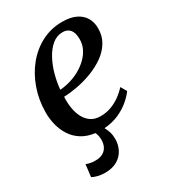

<svg xmlns="http://www.w3.org/2000/svg" viewBox="-183 -650 853 951"><g transform="rotate(-30 243.0 -175.0)"><path d="M135 202.5Q114.5 202.5 94.8 197.8Q75 193 63.5 185.5L72 116Q80 120.5 93.8 123.2Q107.5 126 123 126Q150 126 167 116.2Q184 106.5 192 90.2Q200 74 200.5 55Q201 40.5 198.5 29Q196 17.5 191.5 8Q148 2.5 117 -16.8Q86 -36 66.5 -65.5Q47 -95 37.8 -131Q28.5 -167 29 -204.5Q29.5 -275.5 51.8 -338.2Q74 -401 113.5 -449Q153 -497 206.5 -524.5Q260 -552 322.5 -552Q370.5 -552 401.2 -537Q432 -522 447.2 -496Q462.5 -470 462.5 -436.5Q463 -392 442.2 -357.8Q421.5 -323.5 386.8 -299Q352 -274.5 310 -258.5Q268 -242.5 225.2 -234.5Q182.5 -226.5 147 -225.5Q145 -192 150 -161Q155 -130 168 -105.2Q181 -80.5 202.8 -66Q224.5 -51.5 256 -51.5Q287 -51.5 314.8 -61.2Q342.5 -71 367 -88.2Q391.5 -105.5 412 -128L431.5 -94Q417 -73.5 390.8 -50.8Q364.5 -28 327.5 -11.2Q290.5 5.5 242.5 9.5Q251 24 256.5 41.8Q262 59.5 262 81.5Q262 114 247.8 141.8Q233.5 169.5 205.5 186Q177.5 202.5 135 202.5ZM148 -265Q177.5 -267 207.2 -275.8Q237 -284.5 263.8 -299.8Q290.5 -315 311.5 -335.5Q332.5 -356 344.8 -381.5Q357 -407 356.5 -436.5Q356 -471.5 341.5 -489Q327 -506.5 300 -506.5Q266.5 -506.5 240 -484.5Q213.5 -462.5 194 -426.5Q174.5 -390.5 163 -348.2Q151.5 -306 148 -265Z"/></g></svg>

Font: Merriweather 60pt Medium
Style: Italic
Weight: 500
Italic angle: -7.8°
Version: Version 2.101